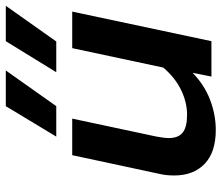

<svg xmlns="http://www.w3.org/2000/svg" viewBox="-71 -678 764 662"><g transform="rotate(-90 311.0 -347.0)"><path d="M276 -709H399L276 -535H171ZM500 -709H622L499 -535H393ZM37 -128Q37 -156 42 -177L107 -480H233L171 -189Q166 -162 166 -147Q166 -114 185 -99Q204 -84 246 -84Q289 -84 331.5 -104.5Q374 -125 409 -166L476 -480H602L500 0H378L391 -65Q349 -24 297.5 -4.5Q246 15 194 15Q117 15 77 -23.5Q37 -62 37 -128Z"/></g></svg>

Font: Prompt Medium
Style: Italic
Weight: 500
Italic angle: -12°
Designer: Katatrad Team
Foundry: CadsonDemak
Version: Version 1.001